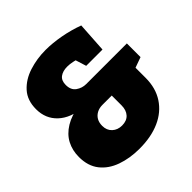

<svg xmlns="http://www.w3.org/2000/svg" viewBox="-194 -876 1042 1042"><g transform="rotate(-45 326.5 -355.0)"><path d="M292 15Q218 15 157.5 -6.5Q97 -28 62 -72.5Q27 -117 27 -186Q27 -237 48.5 -278Q70 -319 115 -346.5Q160 -374 228 -384L234 -360Q145 -368 95.5 -414.5Q46 -461 46 -534Q46 -602 84 -644Q122 -686 182.5 -705.5Q243 -725 310 -725Q363 -725 423.5 -714Q484 -703 541 -682L530 -508H405L381 -585L418 -561Q391 -569 369.5 -573.5Q348 -578 329 -578Q295 -578 274 -562.5Q253 -547 253 -513Q253 -474 278.5 -456Q304 -438 335 -438H647V-333L569 -305L587 -338V-234Q587 -156 550.5 -100Q514 -44 448 -14.5Q382 15 292 15ZM314 -141Q350 -141 369.5 -162.5Q389 -184 389 -221V-320L423 -296H318Q293 -296 274.5 -286Q256 -276 246 -258.5Q236 -241 236 -216Q236 -182 258 -161.5Q280 -141 314 -141Z"/></g></svg>

Font: Bitter Thin Black
Style: Regular
Weight: 900
Version: Version 3.020